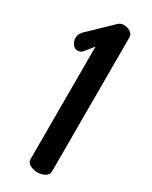

<svg xmlns="http://www.w3.org/2000/svg" viewBox="-192 -777 652 822"><g transform="rotate(30 133.5 -366.0)"><path d="M153 0Q133 0 116.5 -9Q100 -18 100 -35V-591L65 -547Q59 -542 53.5 -539.5Q48 -537 43 -537Q27 -537 17 -550.5Q7 -564 7 -580Q7 -592 13 -603Q19 -614 28 -621L132 -721Q137 -726 143.5 -729Q150 -732 159 -732Q176 -732 191 -723Q206 -714 206 -697V-35Q206 -18 189.5 -9Q173 0 153 0Z"/></g></svg>

Font: Dosis ExtraLight SemiBold
Style: Regular
Weight: 600
Version: Version 3.001; ttfautohint (v1.8.2)